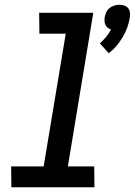

<svg xmlns="http://www.w3.org/2000/svg" viewBox="-20 -789 568 809"><path d="M438 -565 401 -606Q415 -619 427 -633.5Q439 -648 448 -665Q440 -667 434 -672Q428 -677 424.5 -684Q421 -691 420.5 -699Q420 -707 421 -716Q423 -726 427.5 -736.5Q432 -747 441 -754.5Q450 -762 461 -765.5Q472 -769 483 -769Q494 -769 504 -765.5Q514 -762 520 -754.5Q526 -747 527.5 -736.5Q529 -726 527 -716Q524 -695 516.5 -674Q509 -653 497.5 -633.5Q486 -614 471.5 -596.5Q457 -579 438 -565ZM28 0 27 -88H164L257 -647H146L145 -735H373L266 -88H377L378 0Z"/></svg>

Font: Iosevka SS18 Semibold
Style: Italic
Weight: 600
Italic angle: -9°
Monospace: yes
Designer: Belleve Invis
Foundry: Belleve Invis
Version: Version 25.1.1; ttfautohint (v1.8.4)